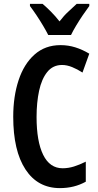

<svg xmlns="http://www.w3.org/2000/svg" viewBox="-20 -1008 506 987"><path d="M299 -674Q252 -674 223 -638Q194 -602 181 -541.5Q168 -481 168 -407Q168 -281 202 -212Q236 -143 302 -143Q331 -143 360 -152Q389 -161 421 -177V-74Q362 -41 288 -41Q174 -41 111 -137Q48 -233 48 -408Q48 -512 75.5 -595.5Q103 -679 157.5 -727.5Q212 -776 291 -776Q331 -776 367.5 -764.5Q404 -753 439 -732L404 -635Q378 -652 351 -663Q324 -674 299 -674ZM228 -828Q218 -848 202 -875Q186 -902 168 -929Q150 -956 134 -977V-988H199Q217 -973 241 -949Q265 -925 286 -898Q309 -928 330.5 -947.5Q352 -967 374 -988H439V-977Q424 -957 406 -930.5Q388 -904 371.5 -876.5Q355 -849 345 -828Z"/></svg>

Font: Noto Sans Tamil UI ExtraCondensed SemiBold
Style: Regular
Weight: 600
Width: 2
Designer: Jelle Bosma - Monotype Design Team
Foundry: Monotype Imaging Inc.
Version: Version 2.004; ttfautohint (v1.8.4.7-5d5b)